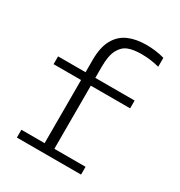

<svg xmlns="http://www.w3.org/2000/svg" viewBox="-185 -927 991 1056"><g transform="rotate(30 310.0 -399.0)"><path d="M440.5 -740.5Q390.5 -740.5 357.5 -727.8Q324.5 -715 305 -678Q285.5 -641 285.5 -571.5V0H223.5V-579.5Q223.5 -659.5 251 -708Q278.5 -756.5 326.5 -777.2Q374.5 -798 440.5 -798Q469 -798 498 -794.2Q527 -790.5 554.5 -782.5V-726Q524 -733.5 497.5 -737Q471 -740.5 440.5 -740.5ZM76 -49.5H483.5V0H76ZM535 -450.5H49V-500H535Z"/></g></svg>

Font: Monaspace Neon Var ExtraLight
Style: Regular
Weight: 200
Designer: Riley Cran and the Lettermatic Team
Version: Version 1.200 (Monaspace Neon Var)